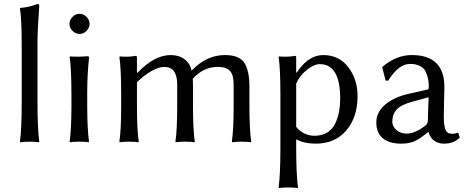

<svg xmlns="http://www.w3.org/2000/svg" viewBox="-20 -718 2363 973"><path d="M90 -200V-482Q90 -625 81 -675L83 -678Q128 -681 170 -698Q179 -698 179 -688Q170 -567 170 -500V-200Q170 -66 179 0L177 3Q159 0 130 0Q101 0 83 3L81 0Q90 -64 90 -200Z M347.5 -561.5Q332 -577 332 -597Q332 -617 347.5 -632.5Q363 -648 383 -648Q403 -648 418.5 -632.5Q434 -617 434 -597Q434 -577 418.5 -561.5Q403 -546 383 -546Q363 -546 347.5 -561.5ZM342 -235Q342 -368 333 -429L335 -432Q378 -429 422 -433Q428 -433 429.5 -431.5Q431 -430 431 -423Q422 -339 422 -251V-180Q422 -71 431 0L429 3Q411 0 382 0Q353 0 335 3L333 0Q342 -67 342 -180Z M674 -352 677 -349Q762 -439 845 -439Q887 -439 915.5 -417.5Q944 -396 951 -360Q1026 -439 1120 -439Q1194 -439 1219 -398.5Q1244 -358 1244 -280V-180Q1244 -64 1253 0L1251 3Q1233 0 1204 0Q1175 0 1157 3L1155 0Q1164 -61 1164 -180V-290Q1164 -339 1145 -359Q1126 -379 1084 -379Q1011 -379 957 -319Q958 -307 958 -281V-180Q958 -64 967 0L965 3Q947 0 918 0Q889 0 871 3L869 0Q878 -61 878 -180V-290Q878 -379 812 -379Q785 -379 747 -357.5Q709 -336 674 -301V-180Q674 -64 683 0L681 3Q663 0 634 0Q605 0 587 3L585 0Q594 -61 594 -180V-235Q594 -373 585 -429L587 -432Q631 -428 668 -435Q674 -435 674 -425Z M1481 -294V-75Q1519 -30 1574 -30Q1612 -30 1639 -47Q1666 -64 1679.5 -93.5Q1693 -123 1698.5 -153.5Q1704 -184 1704 -218Q1704 -393 1601 -393Q1571 -393 1534 -363Q1497 -333 1481 -294ZM1481 -352 1483 -349Q1542 -439 1618 -439Q1698 -439 1745 -377.5Q1792 -316 1792 -231Q1792 -124 1735 -57Q1678 10 1580 10Q1522 10 1481 -12V32Q1481 161 1490 232L1488 235Q1470 232 1441 232Q1412 232 1394 235L1392 232Q1401 165 1401 32V-235Q1401 -373 1392 -429L1394 -432Q1438 -428 1475 -435Q1481 -435 1481 -425Z M2152 -225 2067 -202Q2012 -187 1990 -162.5Q1968 -138 1968 -102Q1968 -78 1988.5 -59.5Q2009 -41 2042 -41Q2082 -41 2134 -80Q2148 -90 2148 -106ZM2152 -48H2148Q2108 -14 2080.5 -2Q2053 10 2012 10Q1954 10 1920.5 -17Q1887 -44 1887 -98Q1887 -149 1931.5 -187.5Q1976 -226 2053 -243L2146 -264Q2153 -266 2153 -276Q2153 -308 2146 -331.5Q2139 -355 2130 -366.5Q2121 -378 2106 -384.5Q2091 -391 2081 -392.5Q2071 -394 2057 -394Q2000 -394 1947 -309L1934 -310L1917 -377L1920 -381Q1989 -439 2067 -439Q2232 -439 2232 -277Q2232 -274 2230.5 -208.5Q2229 -143 2229 -126Q2229 -63 2246 -48Q2254 -40 2275 -40Q2287 -40 2302 -46L2310 -21Q2280 10 2230 10Q2202 10 2181 -4.5Q2160 -19 2152 -48Z"/></svg>

Font: Libertinus Sans
Style: Regular
Weight: 400
Designer: Philipp H. Poll
Foundry: Khaled Hosny
Version: Version 6.1